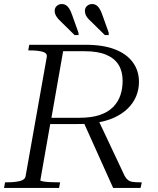

<svg xmlns="http://www.w3.org/2000/svg" viewBox="-32 -932 784 952"><path d="M382 -327 454 -340 586 -60Q593 -47 602.5 -39.5Q612 -32 626.5 -30Q641 -28 661 -28H671L665 0H529ZM266 -28 261 0H-12L-7 -28H3Q39 -28 65.5 -34Q92 -40 95 -59L200 -650Q203 -669 179 -675.5Q155 -682 118 -682H108L113 -710H391Q480 -710 538.5 -687Q597 -664 627 -622.5Q657 -581 657 -526Q657 -488 643 -454.5Q629 -421 601.5 -394Q574 -367 533.5 -348.5Q493 -330 439 -323Q426 -321 412.5 -319.5Q399 -318 384.5 -317.5Q370 -317 355 -317H217L168 -38Q168 -35 181.5 -32.5Q195 -30 215 -29Q235 -28 254 -28ZM388 -678H281L223 -348H362Q422 -348 463 -362Q504 -376 529 -401.5Q554 -427 565 -460Q576 -493 576 -531Q576 -578 556 -610.5Q536 -643 494.5 -660.5Q453 -678 388 -678ZM327 -854 357 -770 358 -758H338L281 -814Q267 -827 258 -837Q249 -847 244 -857Q239 -867 239 -878Q239 -893 249.5 -902.5Q260 -912 275 -912Q286 -912 295.5 -906Q305 -900 312.5 -887.5Q320 -875 327 -854ZM477 -854 507 -770V-758H488L431 -814Q417 -827 407.5 -837Q398 -847 393.5 -857Q389 -867 389 -878Q389 -893 399.5 -902.5Q410 -912 425 -912Q436 -912 445.5 -906Q455 -900 462.5 -887.5Q470 -875 477 -854Z"/></svg>

Font: Roboto Serif 120pt Expanded Light
Style: Italic
Weight: 300
Width: 7
Italic angle: -10°
Designer: Greg Gazdowicz
Foundry: Commercial Type
Version: Version 1.008